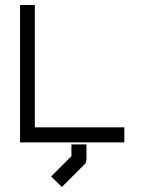

<svg xmlns="http://www.w3.org/2000/svg" viewBox="-20 -617 580 766"><path d="M265 -41H325V18Q325 31 317 39L227 129L184 87L265 6ZM60 -597H119V-109H476V-49H60Z"/></svg>

Font: 3270 Nerd Font
Style: Regular
Weight: 400
Monospace: yes
Version: Version 3.0.1;Nerd Fonts 3.3.0